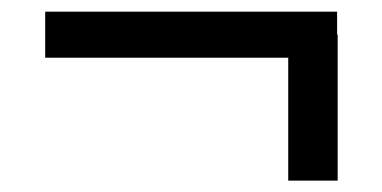

<svg xmlns="http://www.w3.org/2000/svg" viewBox="-20 -324 665 334"><path d="M566.4 -303.7H58.6V-223.6H481.4V-9.8H567.4V-263.7H566.4Z"/></svg>

Font: Wanted Sans
Style: Regular
Weight: 400
Designer: Original Design by Kil Hyung-jin and Kang Hanbin, Wanted Lab, Inc; Hangeul from Source Han Sans by Jang Soo-young and Ka
Foundry: Wanted Lab, Inc.
Version: Version 1.001;Glyphs 3.2 (3227)